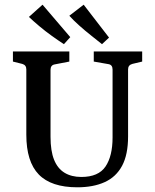

<svg xmlns="http://www.w3.org/2000/svg" viewBox="-20 -789 660 817"><path d="M585 -570V-527L543 -517Q525 -512 525 -494V-209Q525 -131 499.5 -83.5Q474 -36 425.5 -14Q377 8 309 8Q198 8 145 -46.5Q92 -101 92 -216V-494Q92 -512 75 -517L35 -527V-570H275V-527L213 -515Q195 -512 195 -492V-207Q195 -147 210 -109.5Q225 -72 254.5 -54Q284 -36 326 -36Q399 -36 429 -80.5Q459 -125 459 -204V-493Q459 -513 442 -516L379 -527V-570ZM444 -629 414 -601Q393 -618 367 -638.5Q341 -659 316.5 -681Q292 -703 275 -722L336 -769ZM279 -631 252 -601Q229 -616 201 -636Q173 -656 147.5 -677.5Q122 -699 103 -717L161 -769Z"/></svg>

Font: Rasa Medium
Style: Regular
Weight: 500
Designer: Anna Giedrys (Yrsa+Rasa design), David Brezina (Yrsa art-direction, Rasa art-direction, design)
Foundry: Rosetta Type Foundry
Version: Version 2.004